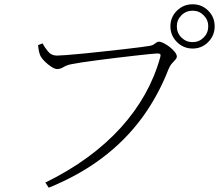

<svg xmlns="http://www.w3.org/2000/svg" viewBox="-20 -837 1040 898"><path d="M777 -714Q777 -757 807.5 -787Q838 -817 881 -817Q924 -817 954 -787Q984 -757 984 -714Q984 -671 954 -640.5Q924 -610 881 -610Q838 -610 807.5 -640.5Q777 -671 777 -714ZM807 -714Q807 -683 828.5 -661.5Q850 -640 881 -640Q911 -640 932.5 -661.5Q954 -683 954 -714Q954 -744 932.5 -765.5Q911 -787 881 -787Q850 -787 828.5 -765.5Q807 -744 807 -714ZM246 -577Q258 -577 291 -579.5Q324 -582 370 -586.5Q416 -591 465.5 -596.5Q515 -602 560.5 -607Q606 -612 639 -616.5Q672 -621 683 -623Q693 -625 699.5 -629.5Q706 -634 711.5 -638Q717 -642 723 -642Q732 -642 746 -635Q760 -628 774 -617Q788 -606 797.5 -594Q807 -582 807 -573Q807 -565 800 -557.5Q793 -550 784 -540Q775 -530 768 -513Q719 -387 642 -283Q565 -179 457.5 -98Q350 -17 208 41L192 17Q302 -37 390 -101.5Q478 -166 545 -240Q612 -314 658 -396Q704 -478 729 -568Q733 -582 728.5 -584.5Q724 -587 715 -587Q707 -587 678.5 -584Q650 -581 609.5 -576.5Q569 -572 524 -566.5Q479 -561 436.5 -555.5Q394 -550 361.5 -545Q329 -540 315 -537Q293 -533 277.5 -523.5Q262 -514 248 -514Q236 -514 219.5 -525Q203 -536 189 -550Q175 -564 170 -574Q166 -582 163 -593.5Q160 -605 158 -626L179 -634Q188 -617 204 -597Q220 -577 246 -577Z"/></svg>

Font: Source Han Serif JP VF
Style: Regular
Weight: 250
Designer: Ryoko NISHIZUKA 西塚涼子 (kana & ideographs); Frank Grießhammer (Latin, Greek & Cyrillic); Wenlong ZHANG 张文龙 (bopomofo); San
Foundry: Adobe
Version: Version 2.001;hotconv 1.1.0;makeotfexe 2.6.0